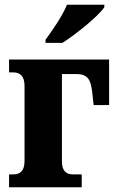

<svg xmlns="http://www.w3.org/2000/svg" viewBox="-20 -786 489 806"><path d="M171 -606H242C302 -644 396 -721 418 -756V-766H261C243 -721 202 -661 171 -619ZM18 0H323V-54H286C259 -54 240 -67 240 -109V-475H301C351 -475 361 -448 367 -400L373 -345H438V-536H18V-482H37C63 -482 83 -467 83 -426V-110C83 -67 63 -54 37 -54H18Z"/></svg>

Font: Noto Serif Condensed ExtraBold
Style: Regular
Weight: 800
Width: 3
Designer: Monotype Design Team
Foundry: Monotype Imaging Inc.
Version: Version 2.013